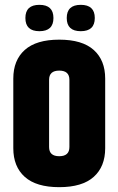

<svg xmlns="http://www.w3.org/2000/svg" viewBox="-20 -764 490 794"><path d="M267 -434Q267 -472 225 -472Q183 -472 183 -434V-156Q183 -118 225 -118Q267 -118 267 -156ZM35 -439Q35 -515 82.5 -557.5Q130 -600 225 -600Q320 -600 367.5 -557.5Q415 -515 415 -439V-151Q415 -75 367.5 -32.5Q320 10 225 10Q130 10 82.5 -32.5Q35 -75 35 -151ZM372 -689.5Q372 -635 314 -635Q256 -635 256 -689.5Q256 -744 314 -744Q372 -744 372 -689.5ZM201 -689.5Q201 -635 143 -635Q85 -635 85 -689.5Q85 -744 143 -744Q201 -744 201 -689.5Z"/></svg>

Font: Khand
Style: Bold
Weight: 700
Designer: Devanagari: Sanchit Sawaria, Jyotish Sonowal; Latin: Satya Rajpurohit
Foundry: Indian Type Foundry
Version: Version 1.101;PS 1.0;hotconv 1.0.78;makeotf.lib2.5.61930; tt